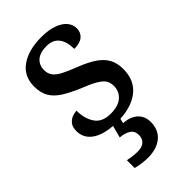

<svg xmlns="http://www.w3.org/2000/svg" viewBox="-239 -622 938 938"><g transform="rotate(-45 230.5 -153.0)"><path d="M216 10Q160 10 121 -3Q82 -16 61.5 -40.5Q41 -65 41 -99Q41 -128 53.5 -143Q66 -158 82.5 -164Q99 -170 112 -170Q112 -115 137 -78Q162 -41 220 -41Q273 -41 300 -65Q327 -89 327 -126Q327 -150 316.5 -166Q306 -182 279.5 -197.5Q253 -213 204 -232Q152 -254 117.5 -276Q83 -298 66 -327Q49 -356 49 -400Q49 -471 102.5 -508.5Q156 -546 244 -546Q296 -546 330.5 -533Q365 -520 381.5 -499Q398 -478 398 -454Q398 -425 378 -408Q358 -391 318 -391Q318 -441 296.5 -469Q275 -497 231 -497Q186 -497 163 -476.5Q140 -456 140 -422Q140 -398 152.5 -381Q165 -364 193 -349.5Q221 -335 268 -317Q319 -297 352 -275Q385 -253 401.5 -223.5Q418 -194 418 -152Q418 -73 363.5 -31.5Q309 10 216 10ZM195 240Q179 240 156 237Q133 234 115 229V175Q133 179 151.5 181Q170 183 183 183Q212 183 228 169Q244 155 244 130Q244 101 222.5 87.5Q201 74 169 72L190 -9H240L230 34Q263 36 285 48Q307 60 318.5 79.5Q330 99 330 126Q330 179 294.5 209.5Q259 240 195 240Z"/></g></svg>

Font: Noto Serif Thai Medium
Style: Regular
Weight: 500
Version: Version 2.001